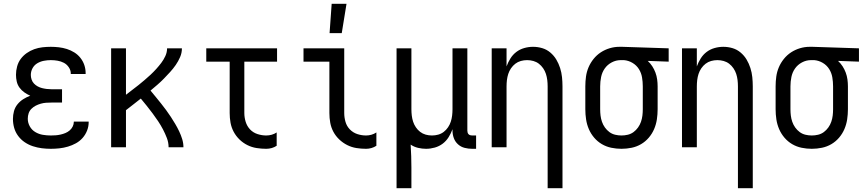

<svg xmlns="http://www.w3.org/2000/svg" viewBox="-20 -774 4540 1009"><path d="M247 8Q223 8 199.5 5Q176 2 153 -5.5Q130 -13 110 -26.5Q90 -40 75.5 -59.5Q61 -79 54.5 -102Q48 -125 48 -149Q48 -170 53.5 -190Q59 -210 72 -226Q85 -242 102.5 -253Q120 -264 139 -271Q123 -278 108 -288.5Q93 -299 82.5 -313.5Q72 -328 68 -345.5Q64 -363 64 -381Q64 -403 70 -425Q76 -447 89 -464.5Q102 -482 120.5 -495Q139 -508 160 -515.5Q181 -523 203 -525.5Q225 -528 247 -528Q268 -528 289.5 -525.5Q311 -523 331.5 -516.5Q352 -510 370.5 -498.5Q389 -487 402.5 -470Q416 -453 423 -432.5Q430 -412 430 -390V-385H352V-388Q352 -405 341.5 -420.5Q331 -436 315.5 -444Q300 -452 282.5 -455Q265 -458 247 -458Q229 -458 210.5 -454.5Q192 -451 176 -441.5Q160 -432 151 -415.5Q142 -399 142 -380Q142 -368 146 -356Q150 -344 158.5 -335Q167 -326 178 -320Q189 -314 201 -311Q213 -308 225.5 -306.5Q238 -305 250 -305H306V-235H250Q236 -235 222 -234Q208 -233 194 -229Q180 -225 167.5 -218.5Q155 -212 145 -202Q135 -192 130.5 -178.5Q126 -165 126 -150Q126 -129 136.5 -110Q147 -91 165.5 -80Q184 -69 205 -65.5Q226 -62 247 -62Q260 -62 273 -63Q286 -64 299 -67Q312 -70 324 -75Q336 -80 346 -88.5Q356 -97 362 -109Q368 -121 368 -134V-135H446V-132Q446 -109 437.5 -87.5Q429 -66 414 -49Q399 -32 379 -21Q359 -10 337 -3.5Q315 3 292.5 5.5Q270 8 247 8Z M564 0V-520H642V-276Q658 -289 675 -301.5Q692 -314 708 -327Q724 -340 740 -353.5Q756 -367 771.5 -381.5Q787 -396 801 -411.5Q815 -427 827.5 -443.5Q840 -460 849 -479.5Q858 -499 858 -520H936Q936 -496 926.5 -474Q917 -452 903.5 -432.5Q890 -413 874 -395.5Q858 -378 841.5 -361Q825 -344 807 -328.5Q789 -313 771 -298Q785 -281 799 -264Q813 -247 826.5 -230Q840 -213 853 -195.5Q866 -178 878 -159.5Q890 -141 901 -122.5Q912 -104 921.5 -84Q931 -64 937.5 -43Q944 -22 944 0H866Q866 -25 857 -48.5Q848 -72 836.5 -94Q825 -116 811 -137Q797 -158 782 -178Q767 -198 751.5 -217.5Q736 -237 720 -256Q700 -240 680.5 -225Q661 -210 642 -195V0Z M1379 8Q1354 8 1328.5 4Q1303 0 1280 -11.5Q1257 -23 1238.5 -41Q1220 -59 1208 -81.5Q1196 -104 1191.5 -129Q1187 -154 1187 -180V-450H1064V-520H1436V-450H1264V-180Q1264 -157 1271 -134Q1278 -111 1294 -94Q1310 -77 1333 -69.5Q1356 -62 1379 -62Q1394 -62 1408 -66Q1422 -70 1434 -78V-8Q1422 0 1408 4Q1394 8 1379 8Z M1904 8Q1878 8 1853 4Q1828 0 1805 -11.5Q1782 -23 1763 -41Q1744 -59 1732 -81.5Q1720 -104 1715.5 -129Q1711 -154 1711 -180V-450H1575V-520H1789V-180Q1789 -157 1795.5 -134Q1802 -111 1818.5 -94Q1835 -77 1857.5 -69.5Q1880 -62 1904 -62Q1918 -62 1932 -66Q1946 -70 1958 -78V-8Q1946 0 1932 4Q1918 8 1904 8ZM1712 -600 1723 -754H1801L1776 -600Z M2064 215V-520H2142V-200Q2142 -183 2144 -166.5Q2146 -150 2151 -134.5Q2156 -119 2165.5 -105Q2175 -91 2188 -81Q2201 -71 2217 -66.5Q2233 -62 2250 -62Q2267 -62 2283 -66.5Q2299 -71 2312 -81Q2325 -91 2334.5 -105Q2344 -119 2349 -134.5Q2354 -150 2356 -166.5Q2358 -183 2358 -200V-520H2436V-87Q2436 -82 2437.5 -77Q2439 -72 2442.5 -68.5Q2446 -65 2451 -63.5Q2456 -62 2461 -62H2482V8H2461Q2441 8 2421.5 3Q2402 -2 2387 -15.5Q2372 -29 2365 -48Q2358 -67 2358 -87V-95Q2350 -73 2337.5 -53Q2325 -33 2306.5 -19Q2288 -5 2265 1.5Q2242 8 2219 8Q2198 8 2177 3Q2156 -2 2138 -14Q2140 16 2141 46.5Q2142 77 2142 107V215Z M2858 215V-320Q2858 -337 2856 -353.5Q2854 -370 2849 -385.5Q2844 -401 2834.5 -415Q2825 -429 2812 -439Q2799 -449 2783 -453.5Q2767 -458 2750 -458Q2733 -458 2717 -453.5Q2701 -449 2688 -439Q2675 -429 2665.5 -415Q2656 -401 2651 -385.5Q2646 -370 2644 -353.5Q2642 -337 2642 -320V0H2564V-520H2642V-425Q2650 -447 2662.5 -467Q2675 -487 2693.5 -501Q2712 -515 2735 -521.5Q2758 -528 2781 -528Q2806 -528 2829.5 -521Q2853 -514 2872 -498Q2891 -482 2903.5 -461Q2916 -440 2923.5 -416.5Q2931 -393 2933.5 -368.5Q2936 -344 2936 -320V215Z M3246 8Q3219 8 3192.5 2.5Q3166 -3 3143 -16.5Q3120 -30 3102.5 -50.5Q3085 -71 3074.5 -95.5Q3064 -120 3060 -146.5Q3056 -173 3056 -200V-320Q3056 -346 3059.5 -371.5Q3063 -397 3073 -420.5Q3083 -444 3099.5 -464.5Q3116 -485 3137.5 -499Q3159 -513 3184 -520.5Q3209 -528 3235 -528H3250L3494 -520V-450L3384 -454Q3398 -441 3408 -425.5Q3418 -410 3424.5 -392.5Q3431 -375 3433.5 -356.5Q3436 -338 3436 -320V-200Q3436 -173 3432 -146.5Q3428 -120 3417.5 -95.5Q3407 -71 3389.5 -50.5Q3372 -30 3349 -16.5Q3326 -3 3299.5 2.5Q3273 8 3246 8ZM3246 -62Q3263 -62 3279.5 -66Q3296 -70 3309.5 -80Q3323 -90 3333 -104Q3343 -118 3348.5 -134Q3354 -150 3356 -166.5Q3358 -183 3358 -200V-320Q3358 -344 3354 -367.5Q3350 -391 3337.5 -411Q3325 -431 3304 -443.5Q3283 -456 3259 -458H3242Q3217 -458 3194.5 -446Q3172 -434 3158 -414Q3144 -394 3139 -369.5Q3134 -345 3134 -320V-200Q3134 -183 3136 -166.5Q3138 -150 3143.5 -134Q3149 -118 3159 -104Q3169 -90 3182.5 -80Q3196 -70 3212.5 -66Q3229 -62 3246 -62Z M3858 215V-320Q3858 -337 3856 -353.5Q3854 -370 3849 -385.5Q3844 -401 3834.5 -415Q3825 -429 3812 -439Q3799 -449 3783 -453.5Q3767 -458 3750 -458Q3733 -458 3717 -453.5Q3701 -449 3688 -439Q3675 -429 3665.5 -415Q3656 -401 3651 -385.5Q3646 -370 3644 -353.5Q3642 -337 3642 -320V0H3564V-520H3642V-425Q3650 -447 3662.5 -467Q3675 -487 3693.5 -501Q3712 -515 3735 -521.5Q3758 -528 3781 -528Q3806 -528 3829.5 -521Q3853 -514 3872 -498Q3891 -482 3903.5 -461Q3916 -440 3923.5 -416.5Q3931 -393 3933.5 -368.5Q3936 -344 3936 -320V215Z M4246 8Q4219 8 4192.5 2.5Q4166 -3 4143 -16.5Q4120 -30 4102.5 -50.5Q4085 -71 4074.5 -95.5Q4064 -120 4060 -146.5Q4056 -173 4056 -200V-320Q4056 -346 4059.5 -371.5Q4063 -397 4073 -420.5Q4083 -444 4099.5 -464.5Q4116 -485 4137.5 -499Q4159 -513 4184 -520.5Q4209 -528 4235 -528H4250L4494 -520V-450L4384 -454Q4398 -441 4408 -425.5Q4418 -410 4424.5 -392.5Q4431 -375 4433.5 -356.5Q4436 -338 4436 -320V-200Q4436 -173 4432 -146.5Q4428 -120 4417.5 -95.5Q4407 -71 4389.5 -50.5Q4372 -30 4349 -16.5Q4326 -3 4299.5 2.5Q4273 8 4246 8ZM4246 -62Q4263 -62 4279.5 -66Q4296 -70 4309.5 -80Q4323 -90 4333 -104Q4343 -118 4348.5 -134Q4354 -150 4356 -166.5Q4358 -183 4358 -200V-320Q4358 -344 4354 -367.5Q4350 -391 4337.5 -411Q4325 -431 4304 -443.5Q4283 -456 4259 -458H4242Q4217 -458 4194.5 -446Q4172 -434 4158 -414Q4144 -394 4139 -369.5Q4134 -345 4134 -320V-200Q4134 -183 4136 -166.5Q4138 -150 4143.5 -134Q4149 -118 4159 -104Q4169 -90 4182.5 -80Q4196 -70 4212.5 -66Q4229 -62 4246 -62Z"/></svg>

Font: Iosevka Term Curly
Style: Regular
Weight: 400
Designer: Belleve Invis
Foundry: Belleve Invis
Version: Version 32.3.0